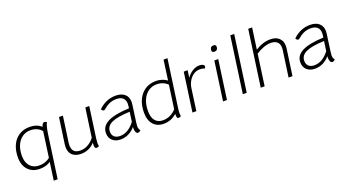

<svg xmlns="http://www.w3.org/2000/svg" viewBox="-62 -1559 4644 2547"><g transform="rotate(-20 2260.0 -285.5)"><path d="M545 -541Q533 -522 522.5 -481.5Q512 -441 505 -393L419 220H364L399 -33Q337 10 247 10Q144 10 83 -55Q22 -120 22 -230Q22 -330 56.5 -404.5Q91 -479 154.5 -519.5Q218 -560 303 -560Q407 -560 469 -502Q485 -554 508 -554Q529 -554 545 -541ZM455 -433 457 -446Q430 -479 389.5 -497Q349 -515 300 -515Q234 -515 184 -480Q134 -445 106.5 -381Q79 -317 79 -232Q79 -141 126.5 -88Q174 -35 255 -35Q341 -35 407 -86Z M1084 -113Q1079 -75 1079 -52Q1079 -30 1084 -7Q1066 5 1047 5Q1033 5 1027 -6.5Q1021 -18 1021 -43Q1021 -51 1023 -77Q988 -36 937.5 -13Q887 10 831 10Q750 10 706.5 -30.5Q663 -71 663 -145Q663 -163 666 -184L718 -550H773L721 -182Q719 -170 719 -148Q719 -35 836 -35Q890 -35 941 -62.5Q992 -90 1032 -142L1090 -550H1145Z M1656 -132Q1651 -97 1651 -81Q1651 -41 1673 -17Q1667 -9 1655 -2Q1643 5 1633 5Q1615 5 1604.5 -15.5Q1594 -36 1594 -73L1595 -91Q1556 -44 1502.5 -17Q1449 10 1387 10Q1317 10 1273.5 -29Q1230 -68 1230 -135Q1230 -233 1329.5 -283Q1429 -333 1630 -341L1634 -373Q1636 -384 1636 -403Q1636 -457 1604.5 -485.5Q1573 -514 1511 -514Q1457 -514 1412 -493.5Q1367 -473 1323 -434Q1318 -429 1309 -429Q1300 -429 1291 -436.5Q1282 -444 1276 -457Q1326 -506 1387 -533Q1448 -560 1518 -560Q1600 -560 1646 -520Q1692 -480 1692 -408Q1692 -391 1689 -373ZM1604 -159 1623 -295Q1447 -289 1366.5 -251Q1286 -213 1286 -136Q1286 -89 1314.5 -62.5Q1343 -36 1394 -36Q1512 -36 1604 -159Z M2244 -128Q2237 -80 2237 -48Q2237 -32 2241 -8Q2222 4 2204 4Q2181 4 2181 -46V-63Q2144 -27 2097 -8.5Q2050 10 1996 10Q1903 10 1850 -50.5Q1797 -111 1797 -216Q1797 -320 1833 -397.5Q1869 -475 1934.5 -517.5Q2000 -560 2088 -560Q2131 -560 2173.5 -546Q2216 -532 2243 -509L2282 -791H2337ZM2189 -124 2235 -454Q2207 -483 2167.5 -499Q2128 -515 2083 -515Q2015 -515 1963 -478Q1911 -441 1882.5 -374Q1854 -307 1854 -219Q1854 -131 1892.5 -84Q1931 -37 2002 -37Q2055 -37 2103 -59Q2151 -81 2189 -124Z M2768 -520Q2768 -501 2753 -492Q2731 -506 2687 -506Q2641 -506 2601 -480Q2561 -454 2534 -408.5Q2507 -363 2499 -305L2457 0H2402L2479 -550H2534L2520 -447Q2551 -495 2600.5 -526Q2650 -557 2700 -557Q2733 -557 2750.5 -547Q2768 -537 2768 -520Z M2911 -550H2966L2889 0H2834ZM2918 -688Q2918 -694 2919 -697L2920 -705Q2922 -723 2933.5 -732.5Q2945 -742 2963 -742H2970Q3007 -742 3002 -705L3001 -697Q2998 -679 2987 -669Q2976 -659 2958 -659H2951Q2935 -659 2926.5 -666.5Q2918 -674 2918 -688Z M3224 -791H3279L3168 0H3113Z M3869 -407Q3869 -398 3867 -376L3814 0H3759L3811 -369Q3813 -380 3813 -401Q3813 -456 3782 -484.5Q3751 -513 3691 -513Q3644 -513 3587.5 -492.5Q3531 -472 3482 -438L3421 0H3366L3477 -791H3532L3490 -492Q3596 -560 3703 -560Q3781 -560 3825 -519Q3869 -478 3869 -407Z M4400 -132Q4395 -97 4395 -81Q4395 -41 4417 -17Q4411 -9 4399 -2Q4387 5 4377 5Q4359 5 4348.5 -15.5Q4338 -36 4338 -73L4339 -91Q4300 -44 4246.5 -17Q4193 10 4131 10Q4061 10 4017.5 -29Q3974 -68 3974 -135Q3974 -233 4073.5 -283Q4173 -333 4374 -341L4378 -373Q4380 -384 4380 -403Q4380 -457 4348.5 -485.5Q4317 -514 4255 -514Q4201 -514 4156 -493.5Q4111 -473 4067 -434Q4062 -429 4053 -429Q4044 -429 4035 -436.5Q4026 -444 4020 -457Q4070 -506 4131 -533Q4192 -560 4262 -560Q4344 -560 4390 -520Q4436 -480 4436 -408Q4436 -391 4433 -373ZM4348 -159 4367 -295Q4191 -289 4110.5 -251Q4030 -213 4030 -136Q4030 -89 4058.5 -62.5Q4087 -36 4138 -36Q4256 -36 4348 -159Z"/></g></svg>

Font: Krub Light
Style: Italic
Weight: 300
Italic angle: -8°
Designer: Ekaluck Peanpanawate
Foundry: Cadson Demak Co.,Ltd.
Version: Version 1.000; ttfautohint (v1.6)